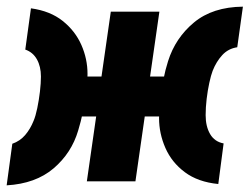

<svg xmlns="http://www.w3.org/2000/svg" viewBox="-26 -545 750 577"><path d="M235 0 263 -195H207L221 -315H279L307 -510H453L425 -315H481L467 -195H409L381 0ZM-6 12 11 -113Q34 -121 49.5 -139Q65 -157 75 -182Q81 -196 86 -220Q91 -244 94 -269.5Q97 -295 97 -315Q97 -345 85 -366.5Q73 -388 50 -396L67 -520Q125 -512 162.5 -482Q200 -452 218.5 -410Q237 -368 237 -323Q237 -297 233 -267Q229 -237 223 -208Q217 -179 209 -153Q189 -85 135 -39Q81 7 -6 12ZM630 8Q569 2 529.5 -27.5Q490 -57 471 -100.5Q452 -144 452 -190Q452 -217 455.5 -246.5Q459 -276 465 -306Q471 -336 479 -361Q501 -431 557 -477.5Q613 -524 704 -525L687 -403Q660 -399 642 -379.5Q624 -360 613 -332Q608 -319 603 -296Q598 -273 595 -247.5Q592 -222 592 -199Q592 -165 605.5 -142Q619 -119 646 -114Z"/></svg>

Font: Finlandica
Style: Italic
Weight: 400
Italic angle: -8°
Designer: Niklas Ekholm, Juho Hiilivirta, Jaakko Suomalainen
Foundry: Helsinki Type Studio
Version: Version 1.064